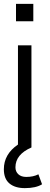

<svg xmlns="http://www.w3.org/2000/svg" viewBox="-20 -765 257 996"><path d="M60.1 103Q60.1 125 75 138.9Q89.8 152.8 116.2 152.8Q152.8 152.8 179.2 139.2L198.2 190.9Q166.5 210.9 108.9 210.9Q58.1 210.9 29.1 186.8Q0 162.6 0 112.8Q0 34.7 73.2 -15.1V-529.8H143.1V0Q60.1 36.1 60.1 103ZM152.8 -745.1V-654.8H63V-745.1Z"/></svg>

Font: Cooper Hewitt
Style: Book
Weight: 705
Designer: Village Type and Design LLC
Foundry: Cooper Hewitt Smithsonian Design Museum
Version: 1.000